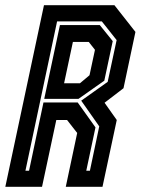

<svg xmlns="http://www.w3.org/2000/svg" viewBox="-40 -720 542 740"><path d="M-19.5 0 129.5 -700H401L482 -597L436 -380L363 -324L410 -257.5L355 0H213.5L257.5 -207.5L218.5 -257.5H177L122 0ZM58 -62H72L127.5 -325H259.5L328 -229L292.5 -62H306.5L342.5 -233L273 -332L375 -404.5L409.5 -565.5L352.5 -637.5H180ZM130.5 -339 191 -623.5H344.5L394.5 -561.5L362 -409L262.5 -339ZM207 -399H268L305 -430L326 -528L302 -558.5H241Z"/></svg>

Font: Tourney Condensed Regular
Style: Bold Italic
Weight: 700
Width: 3
Italic angle: -12°
Designer: Tyler Finck
Foundry: Etcetera Type Co
Version: Version 1.010; ttfautohint (v1.8.3)